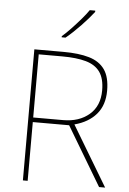

<svg xmlns="http://www.w3.org/2000/svg" viewBox="-62 -997 701 1042"><g transform="rotate(5 288.5 -476.0)"><path d="M262 -714Q345 -714 401.5 -697.5Q458 -681 487 -640Q516 -599 516 -525Q516 -446 473.5 -396.5Q431 -347 355 -327L551 0H518L327 -320H129V0H103V-714ZM257 -689H129V-345H292Q379 -345 434 -392Q489 -439 489 -524Q489 -588 463.5 -624Q438 -660 386.5 -674.5Q335 -689 257 -689ZM414 -945Q388 -911 347 -868Q306 -825 266 -792H245V-798Q268 -818 294.5 -846Q321 -874 345.5 -902.5Q370 -931 384 -952H414Z"/></g></svg>

Font: Noto Sans Khmer UI Thin
Style: Regular
Weight: 100
Designer: Danh Hong and the Monotype Design Team
Foundry: Monotype Imaging Inc.
Version: Version 2.002; ttfautohint (v1.8.4.7-5d5b)